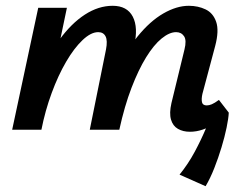

<svg xmlns="http://www.w3.org/2000/svg" viewBox="-20 -448 841 663"><path d="M636 7Q612 7 594.5 -3Q577 -13 570.5 -35Q564 -57 572 -92L617 -277Q625 -309 615.5 -323Q606 -337 588 -337Q565 -337 538 -315Q511 -293 484.5 -250Q458 -207 434 -144.5Q410 -82 392 0H320Q342 -108 377 -188.5Q412 -269 455 -322Q498 -375 544 -401.5Q590 -428 632 -428Q664 -428 690 -415.5Q716 -403 726.5 -372.5Q737 -342 723 -289L679 -124Q675 -106 677.5 -95Q680 -84 694 -84Q702 -84 711.5 -88Q721 -92 736 -103L770 -59Q748 -37 725 -22.5Q702 -8 680 -0.5Q658 7 636 7ZM22 0 112 -421H211L123 0ZM60 0Q80 -97 112 -175.5Q144 -254 185 -310.5Q226 -367 273 -397.5Q320 -428 369 -428Q419 -428 438.5 -390.5Q458 -353 443 -289L375 0H290L346 -277Q352 -308 344.5 -322.5Q337 -337 319 -337Q294 -337 265 -309.5Q236 -282 208.5 -235Q181 -188 158.5 -127Q136 -66 123 0ZM690 195 600 155Q630 118 652.5 76Q675 34 691.5 -5.5Q708 -45 718 -74L770 -59Q769 -39 762.5 -7.5Q756 24 745 60.5Q734 97 720 132.5Q706 168 690 195Z"/></svg>

Font: Ysabeau Infant
Style: Bold Italic
Weight: 700
Italic angle: -12°
Designer: Christian Thalmann (Catharsis Fonts)
Version: Version 2.001;gftools[0.9.30]; featfreeze: ss01,ss02,lnum